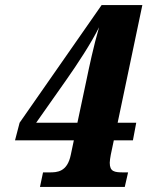

<svg xmlns="http://www.w3.org/2000/svg" viewBox="-20 -734 587 754"><path d="M483 -57H465C429 -57 411 -60 411 -95C411 -99 413 -118 415 -126L427 -183H502L515 -252H442L539 -714H379L57 -252L39 -183H270L258 -126C244 -58 204 -57 174 -57H149L137 0H470ZM243 -424C283 -481 338 -564 369 -627C347 -551 330 -470 319 -417L284 -252H122Z"/></svg>

Font: Noto Serif SemiCondensed Extra
Style: Italic
Weight: 800
Width: 4
Italic angle: -12°
Designer: Monotype Design Team
Foundry: Monotype Imaging Inc.
Version: Version 1.901